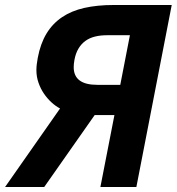

<svg xmlns="http://www.w3.org/2000/svg" viewBox="-75 -749 707 769"><path d="M165.5 -314.5Q147.9 -323.7 131.1 -339.1Q114.3 -354.5 100.8 -374.3Q87.4 -394 79.1 -418Q70.8 -441.9 70.8 -467.8Q70.8 -488.8 76.2 -517.1Q86.9 -574.2 111.1 -614.3Q135.3 -654.3 173.1 -679.9Q210.9 -705.6 262.7 -717.3Q314.5 -729 380.4 -729H612.8L471.2 0H327.1L383.3 -288.1H304.2L102.1 0H-54.7ZM406.7 -409.2 445.3 -607.9H353Q327.1 -607.9 305.4 -602.5Q283.7 -597.2 267.1 -585.2Q250.5 -573.2 239.3 -554.4Q228 -535.6 223.1 -508.8Q220.2 -492.7 220.2 -480Q220.2 -409.2 314.5 -409.2Z"/></svg>

Font: Hack
Style: Bold Italic
Weight: 700
Italic angle: -11°
Monospace: yes
Designer: Christopher Simpkins
Foundry: Christopher Simpkins
Version: Version 2.017; ttfautohint (v1.4.1) -l 4 -r 80 -G 350 -x 0 -